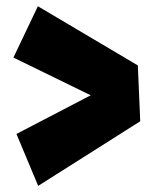

<svg xmlns="http://www.w3.org/2000/svg" viewBox="-20 -652 495 621"><path d="M103.5 -50.8 33.2 -218.8 273.4 -343.8 23.4 -465.8 102.5 -631.8 425.8 -440.4 433.6 -259.8Z"/></svg>

Font: Luckiest Guy
Style: Regular
Weight: 400
Designer: Astigmatic (AOETI)
Foundry: Astigmatic (AOETI)
Version: Version 1.000